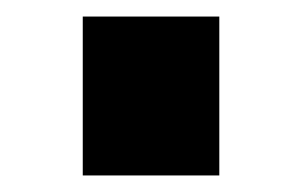

<svg xmlns="http://www.w3.org/2000/svg" viewBox="-20 -363 365 232"><path d="M80 -343H245V-151H80Z"/></svg>

Font: Cairo
Style: Bold
Weight: 700
Designer: Mohamed Gaber
Foundry: Kief Type Foundry
Version: Version 2.100